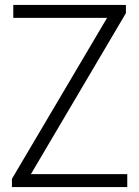

<svg xmlns="http://www.w3.org/2000/svg" viewBox="-20 -760 566 780"><path d="M28.5 0V-33.5L415 -687.5H34V-740H491.5V-706.5L105.5 -52.5H497V0Z"/></svg>

Font: Encode Sans SmCnd Lt
Style: Regular
Weight: 300
Width: 4
Designer: Multiple Designers
Foundry: Impallari Type
Version: Version 3.002; ttfautohint (v1.8.3) -l 8 -r 50 -G 200 -x 14 